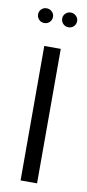

<svg xmlns="http://www.w3.org/2000/svg" viewBox="-77 -664 316 696"><g transform="rotate(10 81.5 -315.5)"><path d="M51.9 -495V0H112.6V-495ZM9.8 -604.4Q9.8 -592.9 17.7 -584.8Q25.6 -576.8 36.8 -576.8Q48.9 -576.8 56.8 -584.7Q64.8 -592.6 64.8 -604.4Q64.8 -615.5 56.5 -623.2Q48.2 -631 36.8 -631Q25.6 -631 17.7 -623.2Q9.8 -615.5 9.8 -604.4ZM98.5 -604.4Q98.5 -593.2 106.4 -585Q114.4 -576.8 125.9 -576.8Q137.6 -576.8 145.6 -584.5Q153.5 -592.2 153.5 -604.4Q153.5 -615.5 145.2 -623.2Q137 -631 125.9 -631Q114.4 -631 106.4 -623.1Q98.5 -615.1 98.5 -604.4Z"/></g></svg>

Font: Moniqa Black
Style: Regular
Weight: 900
Designer: Rajesh Rajput
Foundry: Rajesh Rajput
Version: Version 1.000